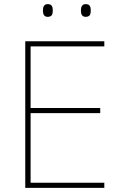

<svg xmlns="http://www.w3.org/2000/svg" viewBox="-20 -981 590 935"><path d="M189 -930C189 -913 194 -899 212 -899C234 -899 237 -913 237 -930C237 -946 234 -961 212 -961C194 -961 189 -946 189 -930ZM374 -930C374 -913 379 -899 397 -899C419 -899 422 -913 422 -930C422 -946 419 -961 397 -961C379 -961 374 -946 374 -930ZM488 -66V-91H129V-430H468V-455H129V-755H488V-780H103V-66Z"/></svg>

Font: Noto Sans Malayalam UI Thin
Style: Regular
Weight: 100
Designer: Jelle Bosma - Monotype Design Team
Foundry: Monotype Imaging Inc.
Version: Version 2.104